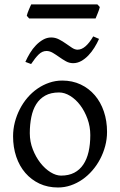

<svg xmlns="http://www.w3.org/2000/svg" viewBox="-20 -833 543 868"><path d="M388.2 -222.2Q388.2 -260.7 375.5 -295.7Q362.8 -330.6 342.8 -357.2Q322.8 -383.8 297.4 -399.4Q272 -415 247.1 -415Q210 -415 184.6 -400.9Q159.2 -386.7 143.8 -362.1Q128.4 -337.4 121.6 -303.7Q114.7 -270 114.7 -231Q114.7 -192.4 128.4 -157.5Q142.1 -122.6 162.8 -96.2Q183.6 -69.8 208.5 -54.4Q233.4 -39.1 255.9 -39.1Q290.5 -39.1 315.4 -52Q340.3 -64.9 356.4 -88.9Q372.6 -112.8 380.4 -146.5Q388.2 -180.2 388.2 -222.2ZM463.9 -236.8Q463.9 -204.1 455.6 -172.9Q447.3 -141.6 432.6 -113.8Q418 -85.9 397.5 -62.3Q377 -38.6 352.3 -21.5Q327.6 -4.4 299.8 5.1Q272 14.6 242.2 14.6Q195.8 14.6 158.4 -2.9Q121.1 -20.5 94.5 -51.3Q67.9 -82 53.5 -124.5Q39.1 -167 39.1 -216.8Q39.1 -249 47.1 -280.3Q55.2 -311.5 69.6 -339.6Q84 -367.7 104.2 -391.4Q124.5 -415 149.2 -432.1Q173.8 -449.2 202.4 -459Q231 -468.8 261.2 -468.8Q307.1 -468.8 344.5 -451.2Q381.8 -433.6 408.4 -402.6Q435.1 -371.6 449.5 -329.1Q463.9 -286.6 463.9 -236.8ZM427.7 -657.2Q418.9 -637.2 406.7 -617.7Q394.5 -598.1 379.6 -582.5Q364.7 -566.9 347.2 -557.1Q329.6 -547.4 310.5 -547.4Q293.5 -547.4 278.1 -555.9Q262.7 -564.5 248 -575Q233.4 -585.4 219 -594Q204.6 -602.5 190.4 -602.5Q170.9 -602.5 154.8 -586.7Q138.7 -570.8 120.6 -543.5L94.7 -553.2Q103.5 -573.2 115.5 -593Q127.4 -612.8 142.6 -628.4Q157.7 -644 175 -653.8Q192.4 -663.6 211.4 -663.6Q230 -663.6 246.6 -655Q263.2 -646.5 277.8 -636Q292.5 -625.5 305.7 -616.9Q318.8 -608.4 330.6 -608.4Q349.1 -608.4 366.9 -624Q384.8 -639.6 401.4 -668.5ZM431.2 -801.3Q430.2 -795.9 427.7 -788.8Q425.3 -781.7 422.4 -774.7Q419.4 -767.6 416.7 -760.7Q414.1 -753.9 412.1 -749.5H111.8L101.1 -761.7Q102.1 -767.1 104.5 -773.9Q106.9 -780.8 109.9 -787.8Q112.8 -794.9 115.7 -801.5Q118.7 -808.1 121.1 -813H420.4Z"/></svg>

Font: Gentium Unicode
Style: Regular
Weight: 400
Version: Version 1.009